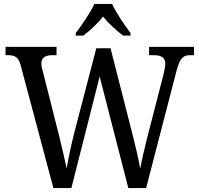

<svg xmlns="http://www.w3.org/2000/svg" viewBox="-20 -951 1008 971"><path d="M363 -784V-771H401C436 -797 474 -832 501 -867C529 -832 568 -797 602 -771H640V-784C611 -822 567 -886 547 -931H457C437 -886 392 -822 363 -784ZM85 -619 250 0H341L484 -564L629 0H719L873 -594C891 -660 907 -672 943 -672H961V-714H734V-672H755C796 -672 816 -660 816 -628C816 -616 810 -588 806 -571L725 -257C709 -193 698 -146 689 -98C681 -146 667 -206 650 -272L539 -707H467L356 -281C339 -214 326 -151 317 -99C307 -147 294 -204 279 -264L197 -588C193 -603 189 -617 189 -629C189 -658 208 -672 245 -672H266V-714H8V-672H20C56 -672 74 -662 85 -619Z"/></svg>

Font: Noto Serif Sinhala SemiCondensed
Style: Regular
Weight: 400
Width: 4
Designer: Jelle Bosma - Monotype Design Team
Foundry: Monotype Imaging Inc.
Version: Version 2.007